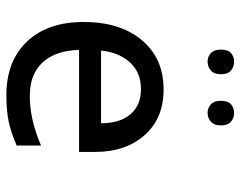

<svg xmlns="http://www.w3.org/2000/svg" viewBox="-96 -659 753 601"><g transform="rotate(90 280.5 -358.5)"><path d="M277.8 -2Q171.4 -2 110.1 -66.4Q48.8 -130.9 48.8 -244.1Q48.8 -357.9 105.7 -426Q162.6 -494.1 259.8 -494.1Q350.6 -494.1 403.1 -434.6Q455.6 -375 455.6 -279.8V-229.5H136.2Q138.2 -155.8 175.3 -115.5Q212.4 -75.2 280.3 -75.2Q353.5 -75.2 435.5 -110.4V-34.2Q394 -16.1 359.9 -9Q325.7 -2 277.8 -2ZM258.8 -423.3Q207 -423.3 175.5 -388.9Q144 -354.5 138.2 -298.3H365.7Q365.7 -357.4 337.6 -390.4Q309.6 -423.3 258.8 -423.3ZM135.3 -673.3Q135.3 -695.3 146.2 -705.1Q157.2 -714.8 172.9 -714.8Q189 -714.8 200.7 -705.1Q212.4 -695.3 212.4 -673.3Q212.4 -652.3 200.7 -642.1Q189 -631.8 172.9 -631.8Q157.2 -631.8 146.2 -642.1Q135.3 -652.3 135.3 -673.3ZM295.4 -673.3Q295.4 -695.3 306.6 -705.1Q317.9 -714.8 333.5 -714.8Q349.1 -714.8 360.8 -705.1Q372.6 -695.3 372.6 -673.3Q372.6 -652.3 360.8 -642.1Q349.1 -631.8 333.5 -631.8Q317.9 -631.8 306.6 -642.1Q295.4 -652.3 295.4 -673.3Z"/></g></svg>

Font: XL-Viking
Style: Regular
Weight: 400
Foundry: Ascender Corporation
Version: Version 1.10 March 23, 2015